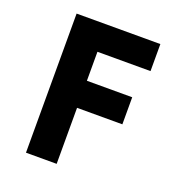

<svg xmlns="http://www.w3.org/2000/svg" viewBox="-113 -684 699 772"><g transform="rotate(20 236.5 -297.5)"><path d="M442.4 -479.5V-595.2H84V0H215.3V-239.7H409.2V-355.5H215.3V-479.5Z"/></g></svg>

Font: Now ExtraBold
Style: Regular
Weight: 800
Designer: Alfredo Marco Pradil
Foundry: Alfredo Marco Pradil
Version: Version 1.200;hotconv 1.0.109;makeotfexe 2.5.65596